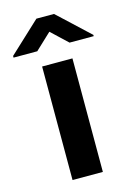

<svg xmlns="http://www.w3.org/2000/svg" viewBox="-162 -803 602 863"><g transform="rotate(-15 138.5 -371.5)"><path d="M0 0ZM206.5 0H65.4V-528.3H206.5ZM324.7 -606V-600.1H212.4L137.2 -670.9L62 -600.1H-48.3V-607.9L96.2 -742.7H178.2Z"/></g></svg>

Font: Roboto
Style: Bold
Weight: 700
Designer: Google
Version: Version 2.134; 2016; ttfautohint (v1.6)